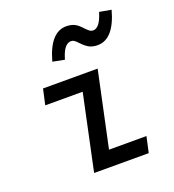

<svg xmlns="http://www.w3.org/2000/svg" viewBox="-133 -832 846 935"><g transform="rotate(-20 290.0 -364.5)"><path d="M195 0 278 -391H84L102 -472H385L302 -82H496L478 0ZM250 -567 189 -579Q227 -718 311 -718Q334 -718 352 -710Q370 -702 392 -677Q405 -664 412 -659Q419 -654 429 -654Q445 -654 459.5 -671.5Q474 -689 486 -729L547 -718Q509 -579 425 -579Q402 -579 384.5 -587Q367 -595 344 -619Q331 -633 324 -637.5Q317 -642 308 -642Q291 -642 276.5 -625Q262 -608 250 -567Z"/></g></svg>

Font: Sometype Mono Medium
Style: Italic
Weight: 500
Italic angle: -12°
Monospace: yes
Designer: Ryoichi Tsunekawa
Foundry: Dharma Type
Version: Version 1.000; ttfautohint (v1.8.3)